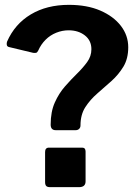

<svg xmlns="http://www.w3.org/2000/svg" viewBox="-20 -772 577 792"><path d="M333 -24Q333 0 306 0H187Q175 0 170.5 -5Q166 -10 166 -21V-145Q166 -163 182 -163H319Q333 -163 333 -147ZM17 -578Q9 -580 8 -587Q7 -594 9 -600Q41 -673 107 -712.5Q173 -752 264 -752Q339 -752 393.5 -728.5Q448 -705 478.5 -665.5Q509 -626 509 -577Q509 -530 489 -497Q469 -464 440 -438Q411 -412 381.5 -386.5Q352 -361 332 -330Q312 -299 312 -254Q312 -246 306.5 -240.5Q301 -235 292 -235H210Q189 -235 189 -258Q189 -311 206 -349Q223 -387 248 -415.5Q273 -444 297.5 -468Q322 -492 339.5 -516Q357 -540 357 -569Q357 -605 330 -626Q303 -647 263 -647Q237 -647 212 -637Q187 -627 168 -608Q149 -589 138 -564Q134 -556 130 -554.5Q126 -553 117 -554Z"/></svg>

Font: Libre Franklin
Style: Bold
Weight: 700
Designer: Pablo Impallari, Rodrigo Fuenzalida, Nhung Nguyen
Foundry: Impallari Type
Version: Version 3.000